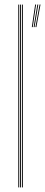

<svg xmlns="http://www.w3.org/2000/svg" viewBox="-20 -820 197 840"><path d="M76 0V-800H80V0ZM60 0V-800H64V0ZM68 0V-800H72V0ZM135.2 -701.2 153.2 -800.2H157.2L139.2 -701.2ZM127.2 -701.2 143.5 -800.2H147.5L131.2 -701.2ZM119.2 -701.2 133.8 -800.2H137.8L123.2 -701.2Z"/></svg>

Font: Big Shoulders Inline Thin
Style: Regular
Weight: 100
Designer: Patric King
Foundry: XO Type Co
Version: Version 2.002